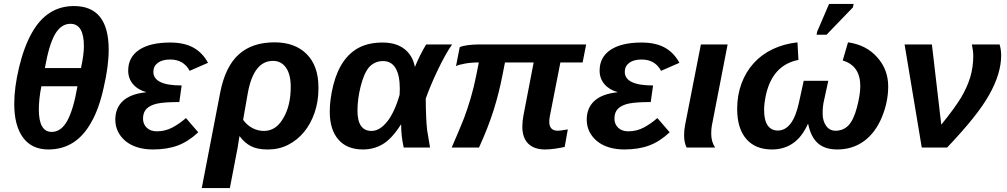

<svg xmlns="http://www.w3.org/2000/svg" viewBox="-20 -756 5161 984"><path d="M359 -725Q537 -725 537 -502Q537 -417 512 -310Q488 -199 448 -130Q371 10 228 10Q143 10 98 -51Q53 -112 53 -224Q53 -308 78 -412Q103 -516 143 -587Q220 -725 359 -725ZM245 -80Q293 -80 324.5 -136.5Q356 -193 377 -314H192Q185 -279 182 -249Q179 -219 179 -195Q179 -80 245 -80ZM341 -634Q293 -634 262 -580.5Q231 -527 210 -407H395Q410 -476 410 -519Q410 -634 341 -634Z M784 -83Q827 -83 863.5 -102.5Q900 -122 933 -151L996 -78Q946 -31 891.5 -10.5Q837 10 763 10Q720 10 684.5 -1Q649 -12 624 -32.5Q599 -53 585 -81Q571 -109 571 -143Q571 -203 610.5 -239Q650 -275 728 -283L729 -284Q686 -296 661.5 -325Q637 -354 637 -394Q637 -463 693 -500.5Q749 -538 852 -538Q924 -538 971 -512Q1018 -486 1046 -434L952 -393Q921 -451 852 -451Q812 -451 789 -434Q766 -417 766 -388Q766 -318 911 -318L899 -233Q822 -233 785 -225Q750 -217 731.5 -199Q713 -181 713 -148Q713 -120 732 -101.5Q751 -83 784 -83Z M1387 -539Q1492 -539 1552 -478.5Q1612 -418 1612 -309V-302Q1612 -236 1592.5 -179Q1573 -122 1538.5 -80Q1504 -38 1457 -14Q1410 10 1355 10H1350Q1298 10 1265 -7.5Q1232 -25 1209 -57H1207L1198 0L1158 208H1014L1109 -284Q1135 -415 1203.5 -477Q1272 -539 1387 -539ZM1379 -444Q1280 -444 1250 -279L1226 -142Q1245 -115 1273 -100Q1301 -85 1333 -85Q1394 -85 1431 -149Q1470 -213 1470 -311Q1470 -375 1445.5 -409.5Q1421 -444 1379 -444Z M1941 -538Q2010 -538 2052.5 -505Q2095 -472 2106 -414H2107Q2111 -425 2117.5 -439Q2124 -453 2133 -472Q2143 -491 2150.5 -505Q2158 -519 2164 -528H2297Q2280 -504 2261.5 -471Q2243 -438 2223 -396Q2203 -354 2188 -318Q2173 -282 2162 -251Q2162 -225 2162.5 -202.5Q2163 -180 2164 -160Q2165 -140 2166 -122.5Q2167 -105 2169 -89L2184 0H2049Q2036 -59 2036 -110V-117H2034Q1989 -46 1943 -18Q1897 10 1840 10Q1758 10 1714 -41Q1670 -92 1670 -183Q1670 -247 1688 -319Q1706 -391 1740 -440Q1774 -489 1823 -513.5Q1872 -538 1941 -538ZM1943 -443Q1900 -443 1871 -411Q1845 -380 1828 -312Q1812 -248 1812 -189Q1812 -85 1884 -85Q1926 -85 1964 -132.5Q2002 -180 2028 -270L2029 -301Q2029 -370 2007.5 -406.5Q1986 -443 1943 -443Z M2568 -436 2556 -375Q2538 -281 2510 -192Q2482 -103 2435 0H2295Q2338 -99 2358 -150Q2377 -201 2393 -255.5Q2409 -310 2421 -371L2434 -436Q2395 -436 2362 -430Q2329 -424 2317 -417L2336 -514Q2350 -521 2377 -524.5Q2404 -528 2428 -528H2984L2966 -436H2852L2798 -161Q2795 -144 2795 -132Q2795 -86 2839 -86Q2851 -86 2879 -91L2890 -93L2874 -3Q2857 1 2828 5.5Q2799 10 2774 10Q2717 10 2687 -20Q2657 -50 2657 -107Q2657 -137 2663 -166L2715 -436Z M3200 -83Q3243 -83 3279.5 -102.5Q3316 -122 3349 -151L3412 -78Q3362 -31 3307.5 -10.5Q3253 10 3179 10Q3136 10 3100.5 -1Q3065 -12 3040 -32.5Q3015 -53 3001 -81Q2987 -109 2987 -143Q2987 -203 3026.5 -239Q3066 -275 3144 -283L3145 -284Q3102 -296 3077.5 -325Q3053 -354 3053 -394Q3053 -463 3109 -500.5Q3165 -538 3268 -538Q3340 -538 3387 -512Q3434 -486 3462 -434L3368 -393Q3337 -451 3268 -451Q3228 -451 3205 -434Q3182 -417 3182 -388Q3182 -318 3327 -318L3315 -233Q3238 -233 3201 -225Q3166 -217 3147.5 -199Q3129 -181 3129 -148Q3129 -120 3148 -101.5Q3167 -83 3200 -83Z M3625 -71Q3625 -29 3645 0H3499Q3494 -8 3490 -25Q3486 -42 3486 -61Q3486 -90 3491 -115L3572 -528H3709L3628 -111Q3625 -94 3625 -71Z M4196 -175Q4196 -136 4214 -111Q4232 -86 4262 -86Q4302 -86 4329 -114Q4355 -142 4372 -206Q4389 -271 4389 -315Q4389 -419 4299 -446L4326 -539Q4420 -526 4476 -462Q4532 -400 4532 -313Q4532 -233 4499 -154Q4466 -75 4407.5 -32.5Q4349 10 4271 10Q4208 10 4172 -21.5Q4136 -53 4122 -120H4120Q4062 10 3936 10Q3851 10 3804.5 -44Q3758 -98 3758 -198Q3758 -268 3780 -327.5Q3802 -387 3842 -431.5Q3882 -476 3939 -503.5Q3996 -531 4067 -539L4072 -449Q3939 -423 3905 -268Q3896 -224 3896 -193Q3896 -139 3914.5 -113Q3933 -87 3966 -87Q4044 -87 4075 -232L4099 -342H4225L4203 -241Q4196 -212 4196 -175ZM4165 -578 4168 -594 4229 -736H4355L4351 -718L4216 -578Z M4804 -117Q4839 -160 4864 -194.5Q4889 -229 4905 -255Q4937 -309 4952.5 -360.5Q4968 -412 4968 -470Q4968 -493 4961 -528H5103Q5111 -501 5111 -472Q5111 -379 5049 -269Q5018 -214 4964.5 -147.5Q4911 -81 4834 0H4704L4616 -528H4756Z"/></svg>

Font: Libra Sans Modern
Style: Bold Italic
Weight: 700
Italic angle: -12°
Foundry: Stefan Peev, Context Ltd
Version: Version 1.000